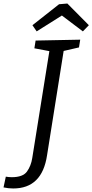

<svg xmlns="http://www.w3.org/2000/svg" viewBox="-93 -923 524 1089"><path d="M362 -698 355 -654 268 -634 174 -43Q146 146 -18 146Q-45 146 -73 140L-60 79Q-43 82 -26 82Q37 82 60 50Q83 18 90 -27L187 -633L102 -649L109 -693ZM289 -903 411 -780 377 -745 258 -835 115 -745 91 -780 242 -899Z"/></svg>

Font: Bitter Pro
Style: Italic
Weight: 400
Italic angle: -9°
Designer: Sol Matas, and Bitter project Authors
Foundry: Sol Matas
Version: Version 1.010